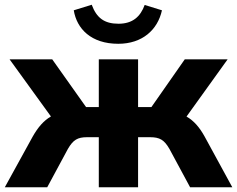

<svg xmlns="http://www.w3.org/2000/svg" viewBox="-32 -789 998 809"><path d="M167 0 254.4 -162.1C276.4 -199.7 294.9 -210.9 335 -210.9H384.3V0H549.8V-210.9H600.1C641.1 -210.9 659.7 -199.7 681.6 -162.1L769 0H946.8L830.1 -213.9C808.6 -252.9 784.2 -280.8 753.9 -297.9L927.2 -539.1H746.6L606 -337.9H549.8V-539.1H384.3V-337.9H330.6L188 -539.1H8.3L182.6 -298.3C152.8 -281.2 128.4 -253.4 106 -213.9L-11.7 0ZM466.3 -604.5C567.4 -604.5 632.3 -663.1 650.4 -745.6L577.6 -768.1C559.6 -718.8 526.9 -689 467.3 -689C407.7 -689 375 -713.4 354.5 -769L278.8 -745.6C291.5 -668 351.6 -604.5 466.3 -604.5Z"/></svg>

Font: Winston ExtraBold
Style: Regular
Weight: 800
Designer: Vernon Adams, Kim Jin-seong, David Berlow, Cristiano Sobral
Foundry: The Winston Project Authors
Version: Version 3.004